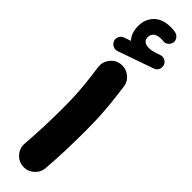

<svg xmlns="http://www.w3.org/2000/svg" viewBox="-366 -943 998 998"><g transform="rotate(45 133.0 -444.0)"><path d="M-2.9 -712.4Q-8.3 -726.6 -1 -741.9Q6.3 -757.3 21.5 -762.2L58.6 -774.9Q30.3 -806.2 30.3 -856Q30.3 -906.2 62.3 -939.2Q94.2 -972.2 154.3 -972.2Q171.9 -972.2 186.5 -969.7Q202.6 -967.3 212.6 -954.8Q222.7 -942.4 221.2 -927.7Q219.2 -912.6 206.8 -901.6Q194.3 -890.6 178.7 -893.1Q171.9 -894 165.5 -894Q134.3 -894 120.4 -881.8Q106.4 -869.6 106.4 -850.6Q106.4 -814.5 152.3 -814.5Q164.1 -814.5 176.5 -817.4Q189 -820.3 219.7 -831.1Q235.8 -836.4 251 -827.9Q266.1 -819.3 269.5 -803.2Q272.9 -788.6 265.6 -775.1Q258.3 -761.7 245.1 -757.8L46.9 -688Q32.2 -683.1 17.3 -690.2Q2.4 -697.3 -2.9 -712.4ZM34.7 -558.1Q30.3 -592.3 51.3 -620.1Q72.3 -647.9 106.4 -652.3Q140.6 -656.7 168.5 -635.7Q196.3 -614.7 200.7 -580.6Q209.5 -514.6 214.4 -464.8Q219.2 -415 221.2 -369.1Q223.1 -323.2 223.1 -268.6Q223.1 -196.3 220.5 -125Q217.8 -53.7 212.9 6.3Q210 40.5 183.3 63.2Q156.7 85.9 122.1 83Q87.9 80.1 65.4 53.5Q43 26.9 45.9 -7.3Q50.8 -67.9 53.5 -137.9Q56.2 -208 56.2 -277.3Q56.2 -325.2 54.4 -364.3Q52.7 -403.3 48.1 -448.2Q43.5 -493.2 34.7 -558.1Z"/></g></svg>

Font: Mikhak Black
Style: Regular
Weight: 900
Designer: Amin Abedi
Version: Version 3.3